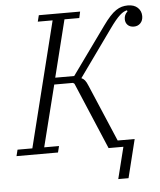

<svg xmlns="http://www.w3.org/2000/svg" viewBox="-73 -758 809 968"><g transform="rotate(-5 331.5 -274.0)"><path d="M526 0H451L308 -338L301 -343H206L128 -32H203L195 0H-15L-7 -32H68L226 -666H151L159 -698H368L361 -666H286L214 -377H310L482 -616Q502 -644 518.5 -662Q535 -680 550 -690Q565 -700 579.5 -704Q594 -708 610 -708Q642 -708 660 -691Q678 -674 678 -648Q678 -626 665 -612.5Q652 -599 632 -599Q612 -599 600.5 -610.5Q589 -622 589 -640Q589 -663 606 -678L604 -684Q595 -682 586.5 -677.5Q578 -673 567.5 -663.5Q557 -654 544 -638.5Q531 -623 514 -599L345 -363Q355 -359 362.5 -350Q370 -341 378 -321L500 -34H586L538 160H486Z"/></g></svg>

Font: IBM Plex Serif Light
Style: Italic
Weight: 300
Italic angle: -14°
Designer: Mike Abbink, Paul van der Laan, Pieter van Rosmalen
Foundry: Bold Monday
Version: Version 3.001